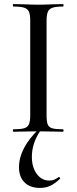

<svg xmlns="http://www.w3.org/2000/svg" viewBox="-20 -645 375 940"><path d="M289 -12Q291 -12 291 -6Q291 0 289 0Q257 0 239 -1L167 -2L97 -1Q78 0 45 0Q43 0 43 -6Q43 -12 45 -12Q81 -12 98 -17Q115 -22 121.5 -36.5Q128 -51 128 -81V-544Q128 -574 121.5 -588Q115 -602 98 -607.5Q81 -613 45 -613Q43 -613 43 -619Q43 -625 45 -625L97 -624Q141 -622 167 -622Q196 -622 240 -624L289 -625Q291 -625 291 -619Q291 -613 289 -613Q253 -613 236.5 -607Q220 -601 214 -586.5Q208 -572 208 -542V-81Q208 -50 213.5 -36Q219 -22 235.5 -17Q252 -12 289 -12ZM73 174Q73 81 169 -12L179 -7Q136 55 136 123Q136 174 160 206.5Q184 239 221 239Q236 239 246 234.5Q256 230 267 222H268Q271 222 273.5 225Q276 228 274 230Q249 254 226.5 264.5Q204 275 176 275Q127 275 100 248Q73 221 73 174Z"/></svg>

Font: Cormorant Unicase Medium
Style: Regular
Weight: 500
Designer: Christian Thalmann (Catharsis Fonts)
Foundry: Catharsis Fonts
Version: Version 4.000